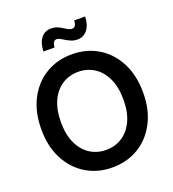

<svg xmlns="http://www.w3.org/2000/svg" viewBox="-165 -1061 1081 1197"><g transform="rotate(-20 376.0 -462.0)"><path d="M376.5 11.2Q279.3 11.2 202.9 -34.9Q126.5 -81.1 82.5 -165.3Q38.6 -249.5 38.6 -363.3Q38.6 -478 82.5 -562.5Q126.5 -647 202.9 -692.9Q279.3 -738.8 376.5 -738.8Q473.6 -738.8 549.8 -692.9Q626 -647 669.9 -562.5Q713.9 -478 713.9 -363.3Q713.9 -249 669.9 -164.8Q626 -80.6 549.8 -34.7Q473.6 11.2 376.5 11.2ZM376.5 -105Q435.5 -105 482.4 -135Q529.3 -165 556.4 -222.7Q583.5 -280.3 583.5 -363.3Q583.5 -446.8 556.4 -504.6Q529.3 -562.5 482.4 -592.5Q435.5 -622.6 376.5 -622.6Q316.9 -622.6 270 -592.5Q223.1 -562.5 196 -504.6Q168.9 -446.8 168.9 -363.3Q168.9 -280.3 196 -222.7Q223.1 -165 270 -135Q316.9 -105 376.5 -105ZM443.4 -813Q421.9 -813 404.1 -820.1Q386.2 -827.1 371.1 -836.4Q356 -845.7 343.5 -852.8Q331.1 -859.9 320.3 -859.9Q306.2 -859.9 298.8 -846.9Q291.5 -834 290.5 -815.4H217.3Q218.8 -871.1 243.2 -902.8Q267.6 -934.6 310.5 -934.6Q332.5 -934.6 349.9 -927.5Q367.2 -920.4 381.3 -911.1Q395.5 -901.9 408.2 -894.8Q420.9 -887.7 433.1 -887.7Q448.2 -887.7 455.3 -898.7Q462.4 -909.7 463.9 -932.1H536.1Q534.7 -876.5 509.3 -844.7Q483.9 -813 443.4 -813Z"/></g></svg>

Font: Inter 28pt SemiBold
Style: Regular
Weight: 600
Designer: Rasmus Andersson
Foundry: rsms
Version: Version 4.001;git-66647c0bb